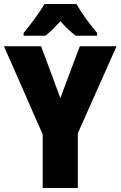

<svg xmlns="http://www.w3.org/2000/svg" viewBox="-20 -947 607 967"><path d="M365 -927H204C183 -889 129 -816 99 -781V-767H208C230 -783 254 -807 284 -840C313 -808 338 -784 362 -767H469V-781C430 -828 390 -882 365 -927ZM284 -453 187 -714H0L195 -270V0H372V-276L567 -714H382Z"/></svg>

Font: Noto Sans Sinhala UI Condensed Black
Style: Regular
Weight: 900
Width: 3
Designer: Jelle Bosma - Monotype Design Team
Foundry: Monotype Imaging Inc.
Version: Version 2.006